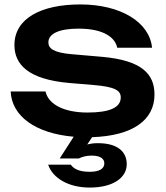

<svg xmlns="http://www.w3.org/2000/svg" viewBox="-20 -603 750 865"><path d="M249 111H335C349 104 368 98 392 98C434 98 450 113 450 133C450 157 428 171 384 171C334 171 311 156 299 139H197C217 199 288 242 384 242C492 242 551 196 551 137C551 79 508 42 421 42C403 42 388 44 373 48L395 15C578 9 676 -62 676 -177C676 -269 620 -331 440 -347L301 -359C221 -366 198 -385 198 -412C198 -452 248 -474 334 -474C453 -474 500 -430 508 -388H665C654 -503 524 -583 342 -583C165 -583 45 -520 45 -400C45 -314 105 -245 294 -229L402 -220C495 -212 524 -197 524 -164C524 -118 473 -96 374 -96C268 -96 198 -133 185 -191H28C33 -80 139 -2 312 13Z"/></svg>

Font: Bounded Med
Style: Regular
Weight: 500
Designer: Vlad Churkin
Version: Version 3.0